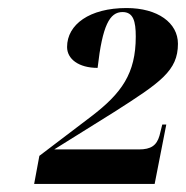

<svg xmlns="http://www.w3.org/2000/svg" viewBox="-20 -844 463 478"><path d="M65 -386H365L394 -534H384L377 -506C370 -482 356 -472 326 -472H115L264 -565C380 -639 423 -668 423 -735C423 -787 373 -824 295 -824C203 -824 147 -783 147 -727C147 -697 176 -675 223 -675C235 -781 253 -814 285 -814C312 -814 318 -791 318 -753C318 -661 283 -612 207 -554L78 -456Z"/></svg>

Font: Noto Serif Display SemiCondensed ExtraBold
Style: Italic
Weight: 800
Width: 4
Italic angle: -12°
Designer: Monotype Design Team
Foundry: Monotype Imaging Inc.
Version: Version 2.009